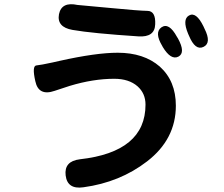

<svg xmlns="http://www.w3.org/2000/svg" viewBox="-20 -814 1040 892"><path d="M368 56Q293 67 285 1Q277 -65 351 -74Q656 -108 656 -328Q656 -380 619 -413Q579 -448 511 -448Q413 -448 304 -415Q269 -404 234 -392Q159 -366 144 -437Q128 -508 149 -510Q170 -512 225 -524L256 -531Q426 -569 527 -569Q648 -569 722 -505Q797 -438 797 -323Q797 -167 663 -64Q537 33 368 56ZM701 -701Q699 -640 623 -645Q409 -659 317 -675Q243 -688 254 -748Q266 -807 340 -791Q346 -790 492 -777Q626 -764 665 -763.5Q704 -763 701 -701ZM925 -596Q887 -578 858 -648L854 -657Q826 -724 858 -742Q891 -761 925 -692L930 -681Q964 -614 925 -596ZM734 -600Q696 -663 730 -687Q765 -711 802 -643L807 -635Q843 -569 809 -551Q774 -533 736 -596Z"/></svg>

Font: Resource Han Rounded KR
Style: Bold
Weight: 700
Designer: Cyano Hao (round all glyphs); Ryoko NISHIZUKA 西塚涼子 (kana, bopomofo & ideographs); Paul D. Hunt (Latin, Greek & Cyrillic)
Foundry: Cyano Hao
Version: 0.990